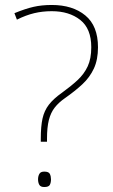

<svg xmlns="http://www.w3.org/2000/svg" viewBox="-20 -744 453 772"><path d="M144 -186Q144 -236 151 -267.5Q158 -299 176.5 -323Q195 -347 229 -371Q265 -397 291.5 -421.5Q318 -446 332.5 -477Q347 -508 347 -554Q347 -629 302.5 -664Q258 -699 188 -699Q151 -699 117.5 -691Q84 -683 48 -665L38 -691Q82 -709 115 -716.5Q148 -724 188 -724Q272 -724 323 -682Q374 -640 374 -554Q374 -504 357.5 -468.5Q341 -433 311.5 -405.5Q282 -378 242 -350Q216 -332 200 -311.5Q184 -291 176.5 -261.5Q169 -232 169 -186V-174H144ZM133 -23Q133 -35 138 -44.5Q143 -54 158 -54Q176 -54 180.5 -44.5Q185 -35 185 -23Q185 -10 180.5 -1Q176 8 158 8Q143 8 138 -1Q133 -10 133 -23Z"/></svg>

Font: Noto Sans Armenian Thin
Style: Regular
Weight: 250
Version: Version 2.007